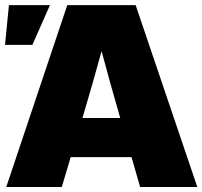

<svg xmlns="http://www.w3.org/2000/svg" viewBox="-25 -748 809 768"><path d="M0 0 244.1 -727.5H517.6L764.2 0H535.6L501 -119.6H257.8L222.2 0ZM304.7 -275.9H456.1L454.1 -282.2Q435.1 -348.1 417 -412.6Q398.9 -477.1 381.3 -543.5Q363.3 -477.1 344.7 -412.6Q326.2 -348.1 306.6 -282.2ZM-4.9 -568.4 10.7 -727.5H174.8L104.5 -568.4Z"/></svg>

Font: Inter Display Black
Style: Regular
Weight: 900
Designer: Rasmus Andersson
Foundry: rsms
Version: Version 4.000;git-a52131595